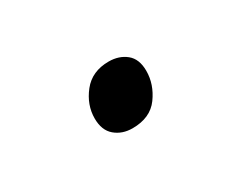

<svg xmlns="http://www.w3.org/2000/svg" viewBox="-34 -424 382 308"><g transform="rotate(-30 156.5 -270.0)"><path d="M150 -214Q131 -214 118 -225Q105 -236 105 -258Q105 -283 122 -304.5Q139 -326 170 -326Q189 -326 202 -315.5Q215 -305 215 -283Q215 -258 199 -236Q183 -214 150 -214Z"/></g></svg>

Font: Playwrite RO Light
Style: Regular
Weight: 300
Version: Version 1.002